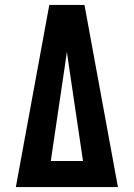

<svg xmlns="http://www.w3.org/2000/svg" viewBox="-20 -755 540 775"><path d="M44 0 134 -490 179 -735H321L456 0ZM185 -105H315L258 -490Q256 -504 254 -518Q252 -532 250 -546Q248 -532 246 -518Q244 -504 242 -490Z"/></svg>

Font: Iosevka Slab Extrabold
Style: Regular
Weight: 800
Monospace: yes
Designer: Belleve Invis
Foundry: Belleve Invis
Version: Version 11.1.1; ttfautohint (v1.8.3)